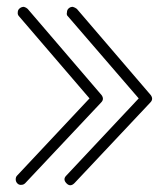

<svg xmlns="http://www.w3.org/2000/svg" viewBox="-20 -640 486 562"><path d="M176 -604Q174 -596 179 -592L386 -352L174 -126Q163 -115 175 -103Q186 -92 198 -104L420 -340Q430 -350 421 -362L205 -614Q200 -618 193 -620Q186 -620 181 -615.5Q176 -611 176 -604ZM32 -604Q31 -597 36 -592L242 -352L30 -126Q26 -122 26 -115Q26 -108 31 -103Q36 -98 43 -99Q49 -99 54 -104L276 -340Q286 -350 277 -362L61 -614Q57 -618 50 -620Q43 -620 37.5 -615.5Q32 -611 32 -604Z"/></svg>

Font: Neythal
Style: Regular
Weight: 400
Designer: Tharique Azeez
Foundry: Tharique Azeez
Version: Version 0.44